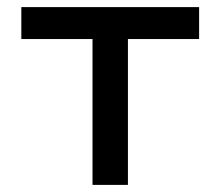

<svg xmlns="http://www.w3.org/2000/svg" viewBox="-20 -520 620 540"><path d="M40 -500H540V-410.2H339.8V0H240.2V-410.2H40Z"/></svg>

Font: Optician Sans
Style: Regular
Weight: 400
Designer: Fábio Duarte Martins, Simen Schikulski
Version: Version 1.002